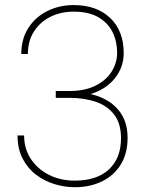

<svg xmlns="http://www.w3.org/2000/svg" viewBox="-20 -741 587 770"><path d="M203.6 -348.6V-376H257.8Q320.3 -376 363 -397.5Q405.8 -418.9 427.7 -453.9Q449.7 -488.8 449.7 -529.8Q449.7 -574.7 431.4 -612.1Q413.1 -649.4 374.5 -671.9Q335.9 -694.3 275.4 -694.3Q224.1 -694.3 182.6 -673.8Q141.1 -653.3 116.5 -615.2Q91.8 -577.1 91.8 -524.4H65.4Q65.4 -585.4 94 -629.4Q122.6 -673.3 170.4 -697Q218.3 -720.7 275.4 -720.7Q367.2 -720.7 421.6 -669.2Q476.1 -617.7 476.1 -527.8Q476.1 -471.7 440.7 -427.2Q405.3 -382.8 343.3 -363.8Q413.1 -347.7 452.4 -303Q491.7 -258.3 491.7 -188.5Q491.7 -125.5 464.4 -81.3Q437 -37.1 389.2 -13.7Q341.3 9.8 279.8 9.8Q239.7 9.8 199.2 -2.4Q158.7 -14.6 125 -40Q91.3 -65.4 70.8 -104.7Q50.3 -144 50.3 -197.8H76.7Q76.7 -145 103.3 -104.2Q129.9 -63.5 176 -40Q222.2 -16.6 279.8 -16.6Q368.7 -16.6 417 -61.8Q465.3 -106.9 465.3 -186.5Q465.3 -244.6 438.7 -280.3Q412.1 -315.9 365.2 -332.3Q318.4 -348.6 257.8 -348.6Z"/></svg>

Font: Vazirmatn RD UI Thin
Style: Regular
Weight: 100
Designer: Saber Rastikerdar
Foundry: Saber Rastikerdar
Version: Version 33.003